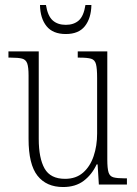

<svg xmlns="http://www.w3.org/2000/svg" viewBox="-20 -743 550 773"><path d="M234 10Q167 10 131 -35.5Q95 -81 95 -184V-439Q95 -473 89.5 -488Q84 -503 69 -507Q54 -511 23 -511H14V-536H136V-184Q136 -106 159.5 -64.5Q183 -23 242 -23Q286 -23 314.5 -48Q343 -73 357 -114.5Q371 -156 371 -205V-429Q371 -467 366.5 -484.5Q362 -502 347 -506.5Q332 -511 300 -511H293V-536H412V-101Q412 -65 417 -49Q422 -33 437 -29Q452 -25 481 -25H491V0H378L373 -81H369Q350 -40 317 -15Q284 10 234 10ZM245 -606Q193 -606 167.5 -637.5Q142 -669 141 -723H165Q172 -679 192 -661Q212 -643 245 -643Q277 -643 297 -660.5Q317 -678 324 -723H348Q347 -670 322 -638Q297 -606 245 -606Z"/></svg>

Font: Noto Serif Ethiopic Condensed ExtraLight
Style: Regular
Weight: 200
Width: 3
Designer: Monotype Design Team
Foundry: Monotype Imaging Inc.
Version: Version 2.102; ttfautohint (v1.8.4.7-5d5b)